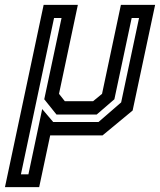

<svg xmlns="http://www.w3.org/2000/svg" viewBox="-68 -560 661 794"><path d="M-47.5 214 112.5 -540H254L176 -172L200 -141.5H317L354 -172L432 -540H573.5L480.5 -103L356 0H139.5L94 214ZM18.5 161H49.5L106.5 -109L152 -55.5H339.5L433 -136.5L507 -485.5H476.5L405 -149.5L332 -86.5H165.5L115 -149.5L186.5 -485.5H155.5Z"/></svg>

Font: Tourney Thin SemiBold
Style: Italic
Weight: 600
Italic angle: -12°
Version: Version 1.015